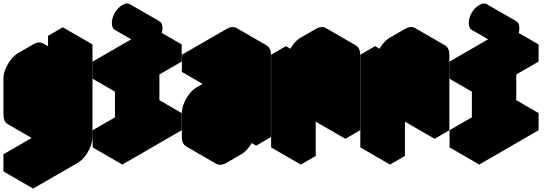

<svg xmlns="http://www.w3.org/2000/svg" viewBox="-63 -909 3203 1119"><path d="M217 -90Q182 -70 156 -85Q130 -100 130 -140V-350Q130 -377 142 -406.5Q154 -436 174 -461.5Q194 -487 217 -500L303 -550Q338 -570 364 -555Q390 -540 390 -500V-600L476 -650V-110Q476 -84 464 -54Q452 -24 432.5 1.5Q413 27 390 40L130 190V90L390 -60V-290Q390 -264 378 -234Q366 -204 346 -178.5Q326 -153 303 -140ZM217 -190 390 -290V-500L217 -400ZM390 -290V-60L217 -160V-390ZM390 -60 130 90 -43 -10 217 -160ZM130 90V190L-43 90V-10ZM476 -650 390 -600 217 -700 303 -750ZM390 -600V-500L217 -600V-700ZM390 -500V-290L217 -390V-600ZM390 -290 217 -190 43 -290 217 -390ZM364 -555Q338 -570 303 -550L217 -500Q194 -487 174 -461.5Q154 -436 142 -406.5Q130 -377 130 -350V-140Q130 -100 156 -85L-17 -185Q-43 -200 -43 -240V-450Q-43 -477 -31 -506.5Q-19 -536 0.7 -561.5Q20.4 -587 43 -600L130 -650Q164 -670 190 -655Z M780 -125V-425L650 -350V-450L996 -650V-550L866 -475V-175L996 -250V-150L650 50V-50ZM823 -640Q797 -625 779.5 -635Q762 -645 762 -675Q762 -705 779.5 -735Q797 -765 823 -780Q849 -795 866.5 -785Q884 -775 884 -745Q884 -715 866.5 -685Q849 -655 823 -640ZM780 -125 650 -50 477 -150 607 -225ZM650 -50V50L477 -50V-150ZM996 -250 866 -175 693 -275 823 -350ZM780 -425V-125L607 -225V-525ZM996 -650 650 -450 477 -550 823 -750ZM650 -450V-350L477 -450V-550ZM867 -785Q849 -795 823 -780Q797 -765 779.5 -735Q762 -705 762 -675Q762 -645 780 -635L606 -735Q589 -745 589 -775Q589 -805 606.5 -835Q624 -865 650.5 -880Q676 -895 693 -885Z M1170 -490 1430 -640Q1464 -660 1490 -645Q1516 -630 1516 -590V-110L1430 -60V-160Q1430 -134 1418 -104Q1406 -74 1386 -48.5Q1366 -23 1343 -10L1257 40Q1222 60 1196 45Q1170 30 1170 -10V-150Q1170 -177 1182 -206.5Q1194 -236 1214 -261.5Q1234 -287 1257 -300L1430 -400V-540L1170 -390ZM1257 -60 1430 -160V-300L1257 -200ZM1430 -540V-400L1257 -500V-640ZM1430 -160V-60L1257 -160V-260ZM1430 -300V-160L1257 -260V-400ZM1430 -160 1257 -60 1083 -160 1257 -260ZM1430 -400 1257 -300Q1234 -287 1214 -261.5Q1194 -236 1182 -206.5Q1170 -177 1170 -150V-10Q1170 30 1196 45L1023 -55Q997 -70 997 -110V-250Q997 -277 1009 -306.5Q1021 -336 1040.7 -361.5Q1060.4 -387 1083 -400L1257 -500ZM1490 -645Q1464 -660 1430 -640L1170 -490L997 -590L1257 -740Q1291 -760 1317 -745ZM1170 -490V-390L997 -490V-590Z M1690 -490 1777 -540V-440Q1777 -467 1789 -496.5Q1801 -526 1820.5 -551.5Q1840 -577 1863 -590L1950 -640Q1984 -660 2010 -645Q2036 -630 2036 -590V-150L1950 -100V-540L1777 -440V0L1690 50ZM1950 -540V-100L1777 -200V-640ZM1690 -490V50L1517 -50V-590ZM2010 -645Q1984 -660 1950 -640L1863 -590Q1840 -577 1820.5 -551.5Q1801 -526 1789 -496.5Q1777 -467 1777 -440L1603 -540Q1603 -567 1615 -596.5Q1627 -626 1647 -651.5Q1667 -677 1690 -690L1777 -740Q1811.4 -760 1837 -745ZM1777 -540 1690 -490 1517 -590 1603 -640Z M2210 -490 2297 -540V-440Q2297 -467 2309 -496.5Q2321 -526 2340.5 -551.5Q2360 -577 2383 -590L2470 -640Q2504 -660 2530 -645Q2556 -630 2556 -590V-150L2470 -100V-540L2297 -440V0L2210 50ZM2470 -540V-100L2297 -200V-640ZM2210 -490V50L2037 -50V-590ZM2530 -645Q2504 -660 2470 -640L2383 -590Q2360 -577 2340.5 -551.5Q2321 -526 2309 -496.5Q2297 -467 2297 -440L2123 -540Q2123 -567 2135 -596.5Q2147 -626 2167 -651.5Q2187 -677 2210 -690L2297 -740Q2331.4 -760 2357 -745ZM2297 -540 2210 -490 2037 -590 2123 -640Z M2860 -125V-425L2730 -350V-450L3076 -650V-550L2946 -475V-175L3076 -250V-150L2730 50V-50ZM2903 -640Q2877 -625 2859.5 -635Q2842 -645 2842 -675Q2842 -705 2859.5 -735Q2877 -765 2903 -780Q2929 -795 2946.5 -785Q2964 -775 2964 -745Q2964 -715 2946.5 -685Q2929 -655 2903 -640ZM2860 -125 2730 -50 2557 -150 2687 -225ZM2730 -50V50L2557 -50V-150ZM3076 -250 2946 -175 2773 -275 2903 -350ZM2860 -425V-125L2687 -225V-525ZM3076 -650 2730 -450 2557 -550 2903 -750ZM2730 -450V-350L2557 -450V-550ZM2947 -785Q2929 -795 2903 -780Q2877 -765 2859.5 -735Q2842 -705 2842 -675Q2842 -645 2860 -635L2686 -735Q2669 -745 2669 -775Q2669 -805 2686.5 -835Q2704 -865 2730.5 -880Q2756 -895 2773 -885Z"/></svg>

Font: Nabla Normal
Style: Regular
Weight: 400
Designer: Arthur Reinders Folmer
Version: Version 1.000